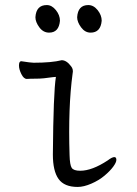

<svg xmlns="http://www.w3.org/2000/svg" viewBox="-20 -721 540 759"><path d="M174 -592Q151 -592 135.5 -613Q120 -634 120 -653Q123 -701 165 -701Q185 -701 201 -681Q217 -661 217 -639Q213 -592 174 -592ZM338 -592Q316 -592 300.5 -613Q285 -634 285 -653Q288 -701 329 -701Q350 -701 366 -681Q382 -661 382 -639Q378 -592 338 -592ZM201 -417 189 -416Q150 -410 124.5 -410Q99 -410 86 -409Q74 -409 64.5 -428Q55 -447 55 -462Q55 -479 64 -479Q102 -473 113 -473Q184 -473 224 -483Q243 -483 261 -459Q271 -447 267 -430Q249 -297 255 -108Q256 -69 263.5 -57.5Q271 -46 297 -46Q344 -46 406 -87Q423 -100 432 -100Q440 -100 440 -89Q440 -79 427.5 -62Q415 -45 393 -26.5Q371 -8 341 5Q311 18 287 18Q234 18 211.5 -13.5Q189 -45 189 -110Q191 -356 201 -417Z"/></svg>

Font: Moon Stars Kai HW
Style: Regular
Weight: 400
Designer: GuiWonder
Version: Version 1.101